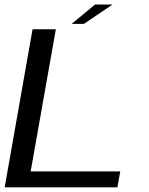

<svg xmlns="http://www.w3.org/2000/svg" viewBox="-21 -800 636 820"><path d="M-1 0 118 -675H217.5L110 -68H492.5L480.5 0ZM285 -698 384.5 -780.5H459.5L337.5 -698Z"/></svg>

Font: Anybody ExtraExpanded Regular
Style: Italic
Weight: 400
Width: 8
Italic angle: -10°
Designer: Tyler Finck
Foundry: Etcetera Type Company
Version: Version 1.010; ttfautohint (v1.8.3) -l 8 -r 50 -G 200 -x 14 